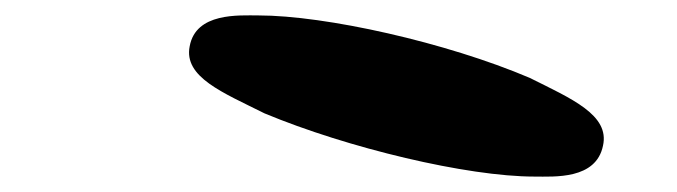

<svg xmlns="http://www.w3.org/2000/svg" viewBox="-20 -555 878 249"><path d="M226 -495C218 -455 269 -435 323 -408C431 -363 586 -326 673 -326C699 -326 753 -322 762 -366C771 -406 721 -427 667 -454C559 -500 402 -535 315 -535C290 -535 234 -539 226 -495Z"/></svg>

Font: Venom Sans
Style: BdObl
Weight: 700
Version: Version 1.001